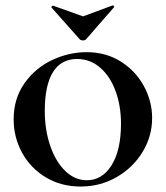

<svg xmlns="http://www.w3.org/2000/svg" viewBox="-20 -671 607 703"><path d="M30 -234Q30 -310 69.5 -366Q109 -422 170.5 -451Q232 -480 297 -480Q368 -480 422.5 -445.5Q477 -411 507 -355.5Q537 -300 537 -239Q537 -172 502 -114.5Q467 -57 407 -22.5Q347 12 275 12Q204 12 148 -21.5Q92 -55 61 -111.5Q30 -168 30 -234ZM423 -218Q423 -284 403 -338Q383 -392 346.5 -423.5Q310 -455 262 -455Q204 -455 174 -407Q144 -359 144 -265Q144 -194 164.5 -135.5Q185 -77 220 -44Q255 -11 298 -11Q354 -11 388.5 -66Q423 -121 423 -218ZM168 -644Q168 -646 170.5 -648.5Q173 -651 175 -650L284 -611L392 -651H393Q396 -651 397.5 -648.5Q399 -646 397 -644L295 -527Q291 -523 284 -523Q276 -523 272 -527L169 -643Q169 -643 168.5 -643.5Q168 -644 168 -644Z"/></svg>

Font: Cormorant Unicase
Style: Bold
Weight: 700
Designer: Christian Thalmann (Catharsis Fonts)
Foundry: Catharsis Fonts
Version: Version 4.000